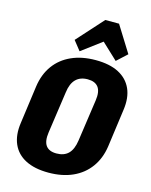

<svg xmlns="http://www.w3.org/2000/svg" viewBox="-139 -1046 903 1146"><g transform="rotate(15 312.5 -473.0)"><path d="M273 11Q188 11 131.5 -18Q75 -47 51 -102Q27 -157 38 -233L70 -467Q81 -544 120.5 -598.5Q160 -653 224.5 -682Q289 -711 374 -711Q460 -711 516 -682Q572 -653 596.5 -598.5Q621 -544 610 -467L578 -233Q567 -157 527 -102Q487 -47 422.5 -18Q358 11 273 11ZM290 -112Q337 -112 363.5 -138.5Q390 -165 398 -221L435 -479Q443 -534 423 -561Q403 -588 357 -588Q311 -588 284 -561Q257 -534 250 -479L213 -221Q205 -166 224.5 -139Q244 -112 290 -112ZM220 -795 366 -957H451L552 -795L489 -737L341 -876H452L266 -737Z"/></g></svg>

Font: Pathway Extreme Condensed ExtraBold
Style: Italic
Weight: 800
Width: 3
Italic angle: -8°
Version: Version 1.001;gftools[0.9.26]